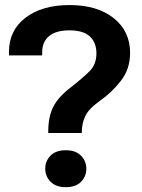

<svg xmlns="http://www.w3.org/2000/svg" viewBox="-20 -741 570 771"><path d="M161.6 -63.5Q161.6 -33.2 183.1 -11.2Q204.6 10.7 244.1 10.7Q284.2 10.7 305.4 -11Q326.7 -32.7 326.7 -63.5Q326.7 -93.8 305.4 -115.7Q284.2 -137.7 244.1 -137.7Q204.1 -137.7 182.9 -116Q161.6 -94.2 161.6 -63.5ZM16.1 -518.6H149.4V-531.7Q149.4 -572.8 177 -595.9Q204.6 -619.1 258.8 -619.1Q314.5 -619.1 340.8 -594.7Q367.2 -570.3 367.2 -526.9Q367.2 -482.9 340.3 -455.8Q313.5 -428.7 266.6 -392.1Q214.4 -352.5 194.1 -312.5Q173.8 -272.5 173.8 -212.9V-207H308.6V-212.4Q308.6 -244.1 322 -273.9Q335.4 -303.7 382.8 -337.4Q427.7 -368.7 465.1 -416Q502.4 -463.4 502.4 -528.8Q502.4 -615.7 436.5 -668.2Q370.6 -720.7 259.3 -720.7Q148.9 -720.7 82.5 -669.9Q16.1 -619.1 16.1 -533.2Z"/></svg>

Font: Roboto Flex
Style: wght 600 wdth 140 opsz 13.0 GRAD 0.00 slnt 0.00 XTRA 468 XOPQ 96 YOPQ 79 YTLC 514 YTUC 712 YTAS 750 YTDE -203.00 YTFI 738
Weight: 600
Width: 8
Designer: Berlow after Robertson
Foundry: Google
Version: Version 3.100